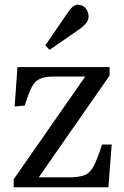

<svg xmlns="http://www.w3.org/2000/svg" viewBox="-20 -793 523 813"><path d="M38 0V-34L341 -469H209Q170 -469 148.5 -459Q127 -449 113.5 -422.5Q100 -396 85 -346L42 -342L54 -509H444V-473L144 -42H272Q315 -42 338.5 -51.5Q362 -61 377.5 -91Q393 -121 412 -181H453L439 0ZM190 -582 172 -601 270 -744Q290 -773 309 -773Q331 -773 343 -757.5Q355 -742 355 -724Q355 -708 345 -695.5Q335 -683 320 -672Z"/></svg>

Font: Literata 36pt
Style: Regular
Weight: 400
Designer: Latin by Veronika Burian and Jose Scaglione. Greek by Irene Vlachou. Cyrillic by Vera Evstafieva.
Foundry: TypeTogether
Version: Version 3.002